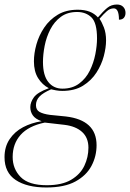

<svg xmlns="http://www.w3.org/2000/svg" viewBox="-65 -589 575 849"><path d="M140 240Q54 240 4.5 207Q-45 174 -45 106Q-45 60 -22.5 26.5Q0 -7 37 -26.5Q74 -46 119 -53Q91 -63 80 -79Q69 -95 69 -115Q69 -137 85 -159Q101 -181 151 -199Q122 -214 103.5 -243.5Q85 -273 85 -318Q85 -353 96 -392.5Q107 -432 130.5 -467Q154 -502 190.5 -524Q227 -546 279 -546Q309 -546 331 -537.5Q353 -529 368 -512Q391 -539 409 -554Q427 -569 452 -569Q470 -569 480 -558.5Q490 -548 490 -532Q490 -519 483 -510.5Q476 -502 461 -502Q461 -552 438 -552Q422 -552 408 -540Q394 -528 375 -506Q385 -492 394.5 -467.5Q404 -443 404 -410Q404 -379 394 -341Q384 -303 361.5 -268Q339 -233 302 -210Q265 -187 210 -187Q197 -187 182.5 -189.5Q168 -192 161 -194Q126 -179 110 -162.5Q94 -146 94 -124Q94 -103 110 -94Q126 -85 156 -81L226 -74Q362 -58 362 53Q362 102 339.5 144.5Q317 187 268.5 213.5Q220 240 140 240ZM211 -197Q255 -197 285 -219.5Q315 -242 332 -276.5Q349 -311 356.5 -349Q364 -387 364 -419Q364 -488 339.5 -512Q315 -536 276 -536Q233 -536 204 -514.5Q175 -493 157.5 -459Q140 -425 132.5 -386.5Q125 -348 125 -315Q125 -256 148.5 -226.5Q172 -197 211 -197ZM142 230Q209 230 249.5 206Q290 182 308 144Q326 106 326 64Q326 20 298 -5.5Q270 -31 220 -37L133 -47Q61 -32 26 7.5Q-9 47 -9 105Q-9 158 26.5 194Q62 230 142 230Z"/></svg>

Font: Noto Serif Display SemiCondensed ExtraLight
Style: Italic
Weight: 200
Width: 4
Italic angle: -12°
Designer: Monotype Design Team
Foundry: Monotype Imaging Inc.
Version: Version 2.009